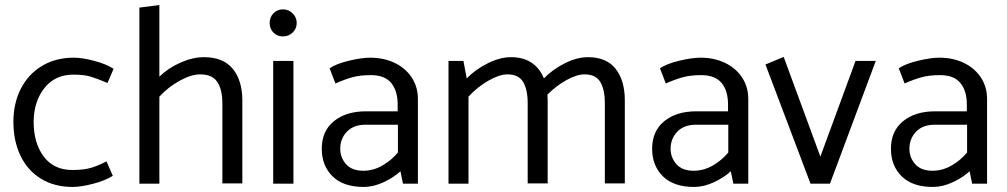

<svg xmlns="http://www.w3.org/2000/svg" viewBox="-20 -726 3980 759"><path d="M266 -54Q193 -54 153 -107Q113 -160 113 -245Q114 -326 156 -378.5Q198 -431 270 -431Q312 -431 338.5 -423Q365 -415 405 -398L429 -454Q400 -473 352.5 -485.5Q305 -498 272 -498Q200 -498 146 -465.5Q92 -433 62.5 -375.5Q33 -318 33 -244Q33 -169 61 -110.5Q89 -52 142 -19.5Q195 13 267 13Q300 13 348 0.5Q396 -12 426 -31L401 -88Q366 -70 338 -62Q310 -54 266 -54Z M938 -329V-1H859V-318Q859 -372 839 -402Q819 -432 772 -432Q736 -432 690.5 -407Q645 -382 610 -344V0H531V-696L610 -706V-423Q645 -457 693.5 -478.5Q742 -500 786 -500Q863 -500 900.5 -453.5Q938 -407 938 -329Z M1153 -635Q1153 -657 1137 -673Q1121 -689 1099 -689Q1076 -689 1061 -673.5Q1046 -658 1046 -635Q1046 -612 1061 -597Q1076 -582 1099 -582Q1121 -582 1137 -597.5Q1153 -613 1153 -635ZM1060 -485V0H1140V-485Z M1446 -429Q1501 -429 1526.5 -398Q1552 -367 1552 -313V-286H1427Q1348 -286 1300 -247Q1252 -208 1252 -138Q1252 -71 1294.5 -29Q1337 13 1418 13Q1456 13 1496 -5.5Q1536 -24 1563 -49L1573 0H1632V-335Q1632 -382 1608 -419Q1584 -456 1541 -477Q1498 -498 1443 -498Q1410 -498 1359.5 -486Q1309 -474 1283 -456L1306 -396Q1342 -412 1372.5 -420.5Q1403 -429 1446 -429ZM1425 -233H1553V-123Q1526 -91 1490.5 -71Q1455 -51 1416 -51Q1371 -51 1348 -77Q1325 -103 1325 -138Q1325 -178 1351.5 -205.5Q1378 -233 1425 -233Z M2450 -329V-1H2371V-318Q2371 -372 2353 -402Q2335 -432 2291 -432Q2260 -432 2219.5 -409.5Q2179 -387 2144 -352L2145 -329V-1H2066V-318Q2066 -372 2048 -402Q2030 -432 1986 -432Q1954 -432 1910.5 -407Q1867 -382 1832 -344V0H1753V-485H1812L1825 -416Q1860 -452 1908.5 -476Q1957 -500 2000 -500Q2049 -500 2081.5 -478Q2114 -456 2130 -416Q2165 -452 2213 -476Q2261 -500 2304 -500Q2378 -500 2414 -453.5Q2450 -407 2450 -329Z M2752 -429Q2807 -429 2832.5 -398Q2858 -367 2858 -313V-286H2733Q2654 -286 2606 -247Q2558 -208 2558 -138Q2558 -71 2600.5 -29Q2643 13 2724 13Q2762 13 2802 -5.5Q2842 -24 2869 -49L2879 0H2938V-335Q2938 -382 2914 -419Q2890 -456 2847 -477Q2804 -498 2749 -498Q2716 -498 2665.5 -486Q2615 -474 2589 -456L2612 -396Q2648 -412 2678.5 -420.5Q2709 -429 2752 -429ZM2731 -233H2859V-123Q2832 -91 2796.5 -71Q2761 -51 2722 -51Q2677 -51 2654 -77Q2631 -103 2631 -138Q2631 -178 2657.5 -205.5Q2684 -233 2731 -233Z M3362 -485 3223 -107 3078 -501 3006 -471 3184 0H3261L3442 -485Z M3696 -429Q3751 -429 3776.5 -398Q3802 -367 3802 -313V-286H3677Q3598 -286 3550 -247Q3502 -208 3502 -138Q3502 -71 3544.5 -29Q3587 13 3668 13Q3706 13 3746 -5.5Q3786 -24 3813 -49L3823 0H3882V-335Q3882 -382 3858 -419Q3834 -456 3791 -477Q3748 -498 3693 -498Q3660 -498 3609.5 -486Q3559 -474 3533 -456L3556 -396Q3592 -412 3622.5 -420.5Q3653 -429 3696 -429ZM3675 -233H3803V-123Q3776 -91 3740.5 -71Q3705 -51 3666 -51Q3621 -51 3598 -77Q3575 -103 3575 -138Q3575 -178 3601.5 -205.5Q3628 -233 3675 -233Z"/></svg>

Font: Catamaran
Style: Regular
Weight: 400
Designer: Pria Ravichandran
Version: Version 1.000;PS 001.000;hotconv 1.0.70;makeotf.lib2.5.58329